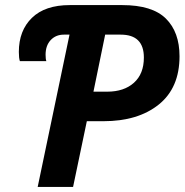

<svg xmlns="http://www.w3.org/2000/svg" viewBox="-20 -734 725 754"><path d="M253 -598H231Q199 -598 179 -576.5Q159 -555 159 -519Q159 -502 162 -494H58Q54 -506 54 -530Q54 -614 105.5 -664Q157 -714 254 -714H460Q578 -714 631.5 -661Q685 -608 685 -513Q685 -389 603.5 -323.5Q522 -258 386 -258H321L267 0H128ZM401 -374Q467 -374 506 -409Q545 -444 545 -508Q545 -598 454 -598H393L347 -374Z"/></svg>

Font: Noto Sans Display
Style: Bold Italic
Weight: 700
Italic angle: -12°
Designer: Monotype Design team
Foundry: Monotype Imaging Inc.
Version: Version 1.000